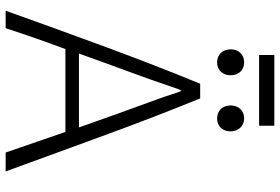

<svg xmlns="http://www.w3.org/2000/svg" viewBox="-176 -817 993 681"><g transform="rotate(90 320.5 -476.5)"><path d="M80 0C103 -71 128 -142 154 -212H448L521 0H588C493 -259 418 -473 329 -690H277C188 -474 111 -259 18 0ZM288 -589C293 -604 297 -617 302 -624C310 -608 317 -578 334 -533C366 -445 399 -355 432 -260H170C210 -374 253 -484 288 -589ZM175 -953V-899H426V-953ZM155 -798C155 -769 174 -750 201 -750C228 -750 247 -769 247 -798C247 -827 228 -846 201 -846C173 -846 155 -826 155 -798ZM400 -750C427 -750 446 -769 446 -798C446 -826 426 -846 400 -846C372 -846 354 -826 354 -798C354 -769 373 -750 400 -750Z"/></g></svg>

Font: Repo Light
Style: Regular
Weight: 300
Designer: Stefan Peev
Foundry: Context Ltd
Version: Version 001.502